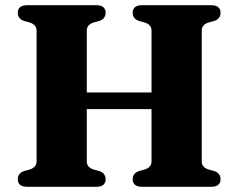

<svg xmlns="http://www.w3.org/2000/svg" viewBox="-20 -720 918 740"><path d="M314.5 -98Q314.5 -75.5 340 -67L363.5 -60.5Q387 -52 387 -29Q387 0 350.5 0H85.5Q48.5 0 48.5 -29Q48.5 -52 72 -60.5L95.5 -67Q121 -75.5 121 -98V-602Q121 -624.5 95.5 -633L72 -639.5Q48.5 -648 48.5 -671Q48.5 -700 85.5 -700H350.5Q387 -700 387 -671Q387 -648 363.5 -639.5L340 -633Q314.5 -624.5 314.5 -602V-363.5H564V-602Q564 -624.5 538.5 -633L515 -639.5Q491.5 -648 491.5 -671Q491.5 -700 528 -700H793Q830 -700 830 -671Q830 -648 806.5 -639.5L783 -633Q757.5 -624.5 757.5 -602V-98Q757.5 -75.5 783 -67L806.5 -60.5Q830 -52 830 -29Q830 0 793 0H528Q491.5 0 491.5 -29Q491.5 -52 515 -60.5L538.5 -67Q564 -75.5 564 -98V-299.5H314.5Z"/></svg>

Font: Fraunces 9pt
Style: Bold
Weight: 700
Version: Version 1.000;[b76b70a41]